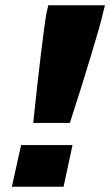

<svg xmlns="http://www.w3.org/2000/svg" viewBox="-20 -708 418 728"><path d="M106 -242Q113 -310 120.5 -377Q128 -444 135 -502Q142 -560 147.5 -600.5Q153 -641 156 -657L163 -688H378L370 -657Q367 -641 355.5 -600.5Q344 -560 326.5 -502Q309 -444 288 -377Q267 -310 245 -242ZM25 0 60 -158H255L221 0Z"/></svg>

Font: Saira ExtraBold
Style: Italic
Weight: 800
Italic angle: -12°
Designer: Hector Gatti with collaboration of the Omnibus-Type team
Foundry: Omnibus-Type
Version: Version 1.100; ttfautohint (v1.8.3)